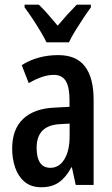

<svg xmlns="http://www.w3.org/2000/svg" viewBox="-20 -786 478 816"><path d="M227.5 -551.8Q304.7 -551.8 341.3 -503.4Q377.9 -455.1 377.9 -361.8V0H301.8L285.6 -74.7H283.2Q261.2 -33.2 231.2 -11.7Q201.2 9.8 155.3 9.8Q111.8 9.8 84.5 -13.4Q57.1 -36.6 44.4 -74Q31.7 -111.3 31.7 -154.3Q31.7 -236.8 78.4 -280.8Q125 -324.7 210.9 -328.6L275.4 -332V-361.3Q275.4 -416 259.5 -441.9Q243.7 -467.8 208.5 -467.8Q162.1 -467.8 102.1 -432.6L72.3 -509.3Q140.1 -551.8 227.5 -551.8ZM275.9 -260.7 232.9 -258.3Q135.7 -252.4 135.7 -158.2Q135.7 -72.8 194.3 -72.8Q231.4 -72.8 253.7 -109.1Q275.9 -145.5 275.9 -208.5ZM177.7 -606Q167.5 -627 151.6 -653.6Q135.7 -680.2 117.9 -707Q100.1 -733.9 84.5 -754.4V-766.1H145Q162.6 -749.5 183.3 -725.8Q204.1 -702.1 225.1 -676.8Q249 -705.1 266.6 -724.4Q284.2 -743.7 306.2 -766.1H366.2V-754.4Q351.6 -734.9 334 -708.5Q316.4 -682.1 299.8 -655Q283.2 -627.9 272.9 -606Z"/></svg>

Font: Open Sans Condensed SemiBold
Style: Regular
Weight: 600
Width: 3
Designer: Monotype Design Team
Foundry: Monotype Imaging Inc.
Version: Version 3.000; ttfautohint (v1.8.4)